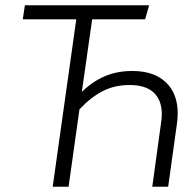

<svg xmlns="http://www.w3.org/2000/svg" viewBox="-20 -705 737 725"><path d="M651 -277Q651 -258 648 -237L615 0H555L588 -240Q591 -258 591 -273Q591 -327 560.5 -355.5Q530 -384 469 -384Q413 -384 368 -361Q323 -338 280 -292L239 0H179L268 -632H66L74 -685H543L528 -632H328L289 -358Q329 -397 375.5 -417Q422 -437 480 -437Q561 -437 606 -394.5Q651 -352 651 -277Z"/></svg>

Font: Fira Sans Light
Style: Italic
Weight: 300
Italic angle: -8°
Designer: bBox Type GmbH & Carrois Corporate GbR & Edenspiekermann AG
Foundry: bBox Type GmbH & Carrois Corporate GbR & Edenspiekermann AG
Version: Version 4.301